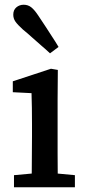

<svg xmlns="http://www.w3.org/2000/svg" viewBox="-20 -790 372 810"><path d="M39 0V-51L149 -61H189L296 -51V0ZM113 0Q114 -30 114 -67Q114 -104 114.5 -143Q115 -182 115 -215V-267Q115 -304 114.5 -334.5Q114 -365 113 -397L34 -401V-447L195 -500L224 -495L223 -369V-215Q223 -182 223 -143Q223 -104 223.5 -67Q224 -30 224 0ZM227 -592 191 -565Q173 -582 154 -598Q135 -614 116 -631.5Q97 -649 76 -666Q54 -686 45 -699Q36 -712 36 -728Q36 -748 49 -759Q62 -770 80 -770Q98 -770 111.5 -759.5Q125 -749 141 -725Q157 -702 171.5 -679Q186 -656 200 -635Q214 -614 227 -592Z"/></svg>

Font: Source Serif 4 Medium
Style: Regular
Weight: 500
Designer: Frank Grießhammer
Foundry: Adobe Systems Incorporated
Version: Version 4.004;hotconv 1.0.116;makeotfexe 2.5.65601